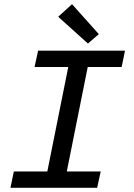

<svg xmlns="http://www.w3.org/2000/svg" viewBox="-20 -897 640 917"><path d="M30 0 46 -78H206L306 -577H145L162 -655H577L561 -577H399L299 -78H461L444 0ZM400 -689 258 -817 324 -877 452 -734Z"/></svg>

Font: Source Code Pro Medium
Style: Italic
Weight: 500
Italic angle: -11°
Monospace: yes
Designer: Paul D. Hunt, Teo Tuominen
Foundry: Adobe Systems Incorporated
Version: Version 1.050;PS 1.000;hotconv 16.6.51;makeotf.lib2.5.65220